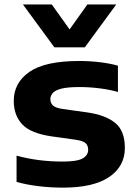

<svg xmlns="http://www.w3.org/2000/svg" viewBox="-20 -828 611 858"><path d="M262 10.5Q206 10.5 152.2 4Q98.5 -2.5 54 -15V-132.5Q150 -106 260.5 -106Q324.5 -106 349.2 -120Q374 -134 374 -159Q374 -177.5 362.8 -188Q351.5 -198.5 318.5 -203.5L211 -218.5Q117.5 -232 79.5 -272.2Q41.5 -312.5 41.5 -377.5Q41.5 -458 111.5 -506.8Q181.5 -555.5 334.5 -555.5Q380 -555.5 426.2 -550Q472.5 -544.5 507 -534.5V-417Q471 -427.5 425.5 -433.2Q380 -439 336 -439Q282 -439 254 -431.8Q226 -424.5 215.5 -412Q205 -399.5 205 -385Q205 -368.5 216 -357.2Q227 -346 260 -341L367.5 -326Q450.5 -314.5 494.2 -279.2Q538 -244 538 -167Q538 -84.5 467.8 -37Q397.5 10.5 262 10.5ZM223 -616.5 82.5 -808H211.5L291 -696.5L370.5 -808H499.5L359 -616.5Z"/></svg>

Font: Encode Sans Exp
Style: Bold
Weight: 700
Width: 7
Designer: Multiple Designers
Foundry: Impallari Type
Version: Version 3.002; ttfautohint (v1.8.3) -l 8 -r 50 -G 200 -x 14 